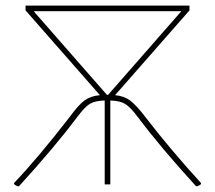

<svg xmlns="http://www.w3.org/2000/svg" viewBox="-20 -657 766 684"><path d="M44 7Q34 3 30 -1V-5Q115 -94 228 -240Q260 -284 281.5 -299.5Q303 -315 336 -318L71 -620V-637H655V-620L390 -318Q422 -315 443.5 -299Q465 -283 498 -240Q584 -128 696 -5V-1Q692 3 682 7L678 6Q551 -133 471 -240Q444 -276 425.5 -287Q407 -298 373 -299V0H353V-299Q318 -298 300 -287Q282 -276 255 -240Q175 -133 48 6ZM100 -617 361 -319H363H365L626 -617Z"/></svg>

Font: Alegreya Sans Thin
Style: Regular
Weight: 100
Designer: Juan Pablo del Peral
Foundry: Huerta Tipografica
Version: Version 2.007